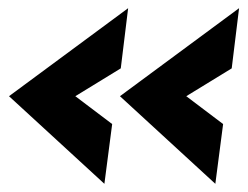

<svg xmlns="http://www.w3.org/2000/svg" viewBox="-20 -487 605 469"><path d="M506 -38 273 -252 564 -467 546 -320 435 -252 525 -184ZM235 -38 2 -252 293 -467 275 -320 164 -252 254 -184Z"/></svg>

Font: Hanken Grotesk ExtraBold
Style: Italic
Weight: 800
Italic angle: -8°
Designer: Alfredo Marco Pradil
Foundry: Hanken Design Co.
Version: Version 3.013